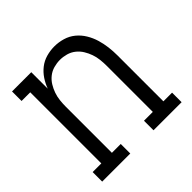

<svg xmlns="http://www.w3.org/2000/svg" viewBox="-142 -656 783 783"><g transform="rotate(-45 250.0 -264.0)"><path d="M21 0V-55H71V-465H21V-520H132V-425Q140 -447 153 -466.5Q166 -486 184.5 -500.5Q203 -515 226 -521.5Q249 -528 273 -528Q297 -528 321 -521Q345 -514 364 -498.5Q383 -483 396 -461.5Q409 -440 416 -416.5Q423 -393 426 -369Q429 -345 429 -320V-55H479V0H317V-55H368V-320Q368 -338 366 -356.5Q364 -375 358 -392Q352 -409 342.5 -424.5Q333 -440 318.5 -451.5Q304 -463 286 -468Q268 -473 250 -473Q232 -473 214 -468Q196 -463 181.5 -451.5Q167 -440 157.5 -424.5Q148 -409 142 -392Q136 -375 134 -356.5Q132 -338 132 -320V-55H183V0Z"/></g></svg>

Font: Iosevka Curly Slab Light
Style: Regular
Weight: 300
Monospace: yes
Designer: Belleve Invis
Foundry: Belleve Invis
Version: Version 22.1.2; ttfautohint (v1.8.4)